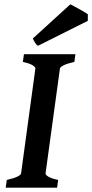

<svg xmlns="http://www.w3.org/2000/svg" viewBox="-20 -865 425 885"><path d="M322.8 -579.6Q291.5 -572.8 274.4 -564.5Q257.3 -556.2 256.3 -549.3L189.9 -65.4Q189 -59.6 202.4 -51Q215.8 -42.5 248 -35.6L243.2 0H6.3L11.2 -35.6Q42 -42.5 59.1 -50.5Q76.2 -58.6 77.1 -65.4L143.1 -549.3Q144 -555.2 130.6 -564Q117.2 -572.8 85.4 -579.6L90.3 -615.2H327.6ZM384.8 -769 154.8 -653.8Q147.9 -658.2 141.8 -668Q135.7 -677.7 131.3 -687.5L304.2 -845.2Q313.5 -840.3 325 -834.2Q336.4 -828.1 347.7 -821.8Q358.9 -815.4 368.7 -809.6Q378.4 -803.7 384.8 -799.3Z"/></svg>

Font: Gentium Basic
Style: Bold Italic
Weight: 700
Italic angle: -8°
Designer: J. Victor Gaultney and Annie Olsen
Foundry: SIL International
Version: Version 1.102; 2013; Maintenance release